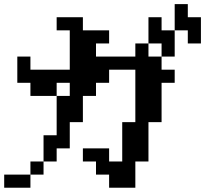

<svg xmlns="http://www.w3.org/2000/svg" viewBox="-20 -879 1040 915"><path d="M62.5 -484.4V-609.4H125V-546.9H312.5V-734.4H250V-796.9H375V-734.4H500V-671.9H437.5V-609.4H625V-671.9H687.5V-609.4H750V-546.9H812.5V-484.4H750V-296.9H687.5V-109.4H625V15.6H500V-46.9H437.5V-109.4H375V-171.9H500V-109.4H562.5V-296.9H625V-546.9H500V-484.4H437.5V-421.9H375V-296.9H312.5V-171.9H250V-109.4H187.5V-234.4H250V-421.9H125V-484.4ZM0 15.6V-46.9H125V15.6ZM250 -421.9H312.5V-484.4H250ZM750 -609.4V-671.9H687.5V-796.9H750V-734.4H812.5V-609.4ZM812.5 -734.4V-859.4H875V-796.9H937.5V-671.9H875V-734.4ZM187.5 -109.4V-46.9H125V-109.4Z"/></svg>

Font: KH Dot Dougenzaka 16
Style: Regular
Weight: 400
Designer: Original version for X68000 by Keitarou Hiraki (http://hp.vector.co.jp/authors/VA000874/) / TrueType conversion by Homem
Version: Version 1.00.20150527